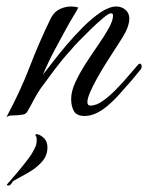

<svg xmlns="http://www.w3.org/2000/svg" viewBox="-50 -354 456 591"><path d="M-30 6Q13 -74 41.5 -148.5Q70 -223 107 -299Q118 -319 135 -326.5Q152 -334 168 -334Q181 -334 191 -331Q188 -324 175.5 -303.5Q163 -283 149 -257Q139 -239 119 -201.5Q99 -164 82 -124Q91 -135 110 -160Q129 -185 154 -214.5Q179 -244 206.5 -271.5Q234 -299 260.5 -316.5Q287 -334 308 -334Q324 -334 336 -324Q348 -314 348 -297Q348 -272 327 -238.5Q306 -205 285 -173Q281 -167 270.5 -150Q260 -133 248 -111.5Q236 -90 227.5 -70.5Q219 -51 219 -40Q219 -29 228 -29Q247 -29 267.5 -44Q288 -59 307 -78.5Q326 -98 337 -111Q348 -123 357 -134Q366 -145 375 -155Q378 -158 380 -158Q386 -158 386 -149Q386 -143 382 -139Q371 -126 360 -112.5Q349 -99 337 -86Q326 -73 314.5 -60.5Q303 -48 291 -37Q248 3 211 3Q186 3 177.5 -12Q169 -27 169 -49Q169 -73 182 -101Q195 -129 214 -158.5Q233 -188 252.5 -216Q272 -244 285 -267.5Q298 -291 298 -307Q298 -313 291 -313Q285 -313 267.5 -298.5Q250 -284 230 -264.5Q210 -245 192.5 -227Q175 -209 169 -201Q144 -174 120.5 -143Q97 -112 76 -83Q64 -66 55 -48.5Q46 -31 35 -12Q30 -3 21.5 -1.5Q13 0 -1 1Q-11 1 -17 1.5Q-23 2 -30 6ZM-24 217Q-32 217 -27 212L4 176Q21 156 36.5 135.5Q52 115 61 93Q62 89 62.5 84.5Q63 80 63 76Q63 68 61 66Q59 63 59 61Q59 59 62 59Q70 59 79 66Q96 77 96 100Q96 125 79 144Q62 163 38.5 176.5Q15 190 -7 202Q-10 203 -11.5 206Q-13 209 -15 211Q-19 217 -24 217Z"/></svg>

Font: Birthstone
Style: Regular
Weight: 400
Designer: Robert E. Leuschke
Foundry: Robert E. Leuschke
Version: Version 1.013; ttfautohint (v1.8.3)